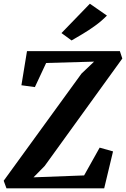

<svg xmlns="http://www.w3.org/2000/svg" viewBox="-34 -1020 683 1040"><path d="M1 0 -14 -41 407.3 -621.2 475.7 -686.2 216 -678.9 154.9 -548.2 82 -558.2 112.2 -743H615.3L628.5 -703L207.8 -120.8L147.6 -59.5L421.6 -69.8L505.8 -220.3L578.3 -199.9L530.4 0ZM299 -840.9 452.8 -999.8 545.2 -935.6Q516.1 -905.8 481.2 -880.7Q446.3 -855.5 412.8 -835.6Q379.3 -815.7 353.6 -800.9Z"/></svg>

Font: Merriweather 7pt Light
Style: Italic
Weight: 300
Italic angle: -7.8°
Designer: Eben Sorkin
Foundry: Eben Sorkin
Version: Version 2.200;gftools[0.9.31]